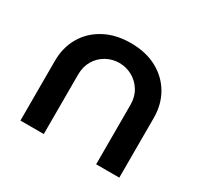

<svg xmlns="http://www.w3.org/2000/svg" viewBox="-116 -671 857 819"><g transform="rotate(30 312.5 -261.0)"><path d="M69 0V-294Q69 -360 99 -411.5Q129 -463 184 -492.5Q239 -522 313 -522Q387 -522 441.5 -492.5Q496 -463 526 -411.5Q556 -360 556 -294V0H442V-293Q442 -332 424 -361.5Q406 -391 376.5 -407.5Q347 -424 312 -424Q278 -424 248.5 -407.5Q219 -391 201.5 -361.5Q184 -332 184 -293V0Z"/></g></svg>

Font: MuseoModerno SemiBold Medium
Style: Regular
Weight: 500
Version: Version 1.001